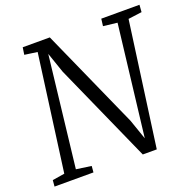

<svg xmlns="http://www.w3.org/2000/svg" viewBox="-130 -874 1010 1006"><g transform="rotate(-20 375.0 -371.5)"><path d="M6.5 0 9.5 -35 77.5 -46 164.5 -693 93.5 -703 99.5 -743H250.5L498.5 -188L549.5 -41L533 -39.5L610.5 -694L532.5 -703L537.5 -743H750.5L747.5 -703L671.5 -693L576.5 0H498.5L252.5 -551L201.5 -699L217.5 -700.5L142.5 -47L226.5 -35L223.5 0Z"/></g></svg>

Font: Merriweather 7pt Light
Style: Italic
Weight: 300
Italic angle: -7.8°
Designer: Eben Sorkin
Foundry: Eben Sorkin
Version: Version 2.200;gftools[0.9.31]